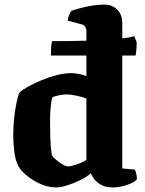

<svg xmlns="http://www.w3.org/2000/svg" viewBox="-20 -820 635 840"><path d="M227 0Q193 0 161 -13.5Q129 -27 104.5 -46Q80 -65 69 -80Q50 -105 44 -146.5Q38 -188 38 -231Q38 -268 42 -304Q46 -340 52 -369.5Q58 -399 65 -415Q78 -427 104 -441.5Q130 -456 162.5 -469.5Q195 -483 229 -491.5Q263 -500 293 -500Q304 -500 323 -497Q342 -494 358 -487V-577H203Q203 -605 204.5 -620Q206 -635 208 -640Q293 -640 358 -642V-685Q358 -693 353.5 -701.5Q349 -710 339 -713L276 -730Q278 -744 283 -755.5Q288 -767 292 -772Q302 -776 326.5 -783Q351 -790 380 -795Q409 -800 434 -800Q472 -800 493.5 -777.5Q515 -755 515 -719V-652Q551 -656 567 -662L578 -636Q578 -600 573 -577H515V-83L570 -78Q573 -72 576 -60.5Q579 -49 579 -35Q570 -25 551.5 -17Q533 -9 512.5 -4.5Q492 0 475 0Q442 0 422 -11.5Q402 -23 391.5 -37.5Q381 -52 377 -62Q360 -46 331.5 -32Q303 -18 274 -9Q245 0 227 0ZM278 -92Q290 -92 314 -100Q338 -108 358 -120V-389Q344 -395 316.5 -401Q289 -407 272 -407Q260 -407 240.5 -403.5Q221 -400 210 -395Q204 -379 201.5 -350.5Q199 -322 199 -285Q199 -254 200 -221Q201 -188 203.5 -164Q206 -140 210 -136Q216 -129 228.5 -118.5Q241 -108 254.5 -100Q268 -92 278 -92Z"/></svg>

Font: Texturina ExtraBold
Style: Regular
Weight: 800
Designer: Guillermo Torres Carreño
Foundry: Omnibus-Type
Version: Version 1.002; ttfautohint (v1.8.3)